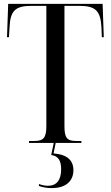

<svg xmlns="http://www.w3.org/2000/svg" viewBox="-20 -734 570 986"><path d="M129 0H256L243 62C278 67 294 89 294 135C294 192 270 220 226 220C212 220 196 217 180 211V221C199 228 221 232 246 232C319 232 357 195 357 140C357 87 322 59 255 54L266 0H398V-10H372C324 -10 311 -26 311 -86V-704H386C472 -704 496 -678 501 -594L503 -543H513L507 -714H22L16 -543H26L29 -594C33 -678 57 -704 143 -704H218V-86C218 -26 203 -10 156 -10H129Z"/></svg>

Font: Noto Serif Display Condensed
Style: Regular
Weight: 400
Width: 3
Designer: Monotype Design Team
Foundry: Monotype Imaging Inc.
Version: Version 2.009